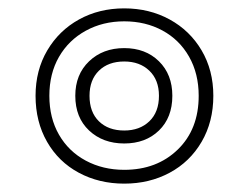

<svg xmlns="http://www.w3.org/2000/svg" viewBox="-20 -431 595 459"><path d="M65 -202Q65 -263 93 -310.5Q121 -358 169 -384.5Q217 -411 277 -411Q337 -411 385.5 -384.5Q434 -358 462 -310.5Q490 -263 490 -202Q490 -140 462 -92Q434 -44 385.5 -18Q337 8 277 8Q217 8 168.5 -18Q120 -44 92.5 -92Q65 -140 65 -202ZM455 -202Q455 -255 432 -295.5Q409 -336 368.5 -358Q328 -380 277 -380Q226 -380 185 -357.5Q144 -335 121 -295Q98 -255 98 -202Q98 -149 121 -109Q144 -69 185 -47Q226 -25 277 -25Q355 -25 405 -73.5Q455 -122 455 -202ZM160 -202Q160 -253 193 -284.5Q226 -316 277 -316Q328 -316 360 -284.5Q392 -253 392 -202Q392 -150 360 -119Q328 -88 277 -88Q226 -88 193 -119Q160 -150 160 -202ZM360 -202Q360 -240 337 -262Q314 -284 277 -284Q239 -284 216.5 -262Q194 -240 194 -202Q194 -163 216.5 -141Q239 -119 277 -119Q314 -119 337 -141Q360 -163 360 -202Z"/></svg>

Font: Athiti Medium
Style: Regular
Weight: 500
Designer: CadsonDemak Team
Foundry: CadsonDemak
Version: Version 1.032